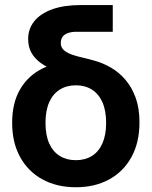

<svg xmlns="http://www.w3.org/2000/svg" viewBox="-20 -748 615 779"><path d="M288.1 11.7Q210.9 11.7 152.6 -20Q94.2 -51.8 61.8 -110.6Q29.3 -169.4 29.3 -249.5Q29.3 -330.6 61.8 -386Q94.2 -441.4 152.6 -470.2Q210.9 -499 287.6 -499V-439.5Q242.7 -448.2 206.8 -461.2Q170.9 -474.1 145.8 -492.2Q120.6 -510.3 107.4 -534.2Q94.2 -558.1 94.2 -589.4Q94.2 -630.9 119.1 -661.9Q144 -692.9 191.7 -710.2Q239.3 -727.5 308.1 -727.5H437.5V-619.1H291Q270.5 -619.1 255.9 -614Q241.2 -608.9 233.9 -598.6Q226.6 -588.4 226.6 -573.2Q226.6 -555.7 239.3 -544.4Q252 -533.2 272.7 -526.1Q293.5 -519 317.4 -513.7Q341.3 -508.3 362.8 -502Q397 -492.7 429.7 -473.9Q462.4 -455.1 488.5 -424.8Q514.6 -394.5 530.3 -351.8Q545.9 -309.1 545.9 -251.5Q545.9 -169.9 513.4 -110.8Q481 -51.8 422.9 -20Q364.7 11.7 288.1 11.7ZM287.6 -98.1Q325.2 -98.1 352.8 -115.2Q380.4 -132.3 395.5 -166.3Q410.6 -200.2 410.6 -249.5Q410.6 -299.3 395.5 -333.3Q380.4 -367.2 352.8 -384.5Q325.2 -401.9 287.6 -401.9Q250.5 -401.9 222.7 -384.5Q194.8 -367.2 179.7 -333.3Q164.6 -299.3 164.6 -249.5Q164.6 -199.7 179.7 -166Q194.8 -132.3 222.7 -115.2Q250.5 -98.1 287.6 -98.1Z"/></svg>

Font: Inter Cardless Display
Style: Bold
Weight: 700
Designer: Rasmus Andersson
Foundry: rsms
Version: Version 4.001;git-9221beed3